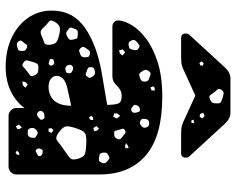

<svg xmlns="http://www.w3.org/2000/svg" viewBox="-96 -708 815 662"><g transform="rotate(90 311.0 -377.5)"><path d="M211 10Q154 10 110 -11Q66 -32 41.5 -68Q17 -104 17 -149Q17 -222 76.5 -263.5Q136 -305 236 -322L342 -340Q342 -366 337.5 -378Q333 -390 312 -390Q298 -390 289.5 -384.5Q281 -379 271 -369Q260 -358 243 -358H73Q63 -358 56.5 -364Q50 -370 51 -380Q52 -399 67 -424.5Q82 -450 113.5 -474Q145 -498 194.5 -514Q244 -530 314 -530Q450 -530 516 -473.5Q582 -417 582 -314V-27Q582 -16 574 -8Q566 0 555 0H380Q369 0 361 -8Q353 -16 353 -27V-55Q331 -25 294.5 -7.5Q258 10 211 10ZM293 -504H283L278 -498L282 -489L292 -493ZM251 -485Q242 -488 236.5 -489.5Q231 -491 226 -484Q220 -475 221.5 -470Q223 -465 229 -457Q234 -450 238.5 -450.5Q243 -451 251 -454Q262 -457 262 -469Q262 -482 251 -485ZM419 -477Q415 -486 404 -485Q393 -484 391 -474Q390 -467 390 -463Q390 -459 396 -455Q403 -452 406.5 -453Q410 -454 416 -459Q424 -466 419 -477ZM359 -453Q347 -453 343 -441Q341 -435 343 -432.5Q345 -430 350 -426Q357 -420 365 -425Q371 -429 369 -439Q367 -445 366 -449Q365 -453 359 -453ZM146 -449Q140 -453 136.5 -451Q133 -449 127 -444Q122 -439 119.5 -436Q117 -433 119 -426Q122 -419 125.5 -416Q129 -413 137 -414Q145 -415 148 -418Q151 -421 152 -429Q154 -437 153.5 -441Q153 -445 146 -449ZM491 -414 482 -411 474 -405 483 -402 492 -403ZM449 -395Q443 -400 439.5 -402.5Q436 -405 429 -401Q423 -397 424.5 -392.5Q426 -388 428 -381Q430 -374 431 -369Q432 -364 439 -364Q448 -364 452 -366Q456 -368 460 -376Q462 -384 458.5 -387Q455 -390 449 -395ZM172 -393 161 -402 151 -394 154 -381 165 -384ZM389 -373 380 -385 371 -374 372 -364 383 -361ZM538 -339Q532 -345 528 -347Q524 -349 517 -345Q509 -341 507.5 -336.5Q506 -332 507 -324Q509 -316 512.5 -314.5Q516 -313 524 -312Q531 -311 534.5 -312Q538 -313 541 -320Q547 -331 538 -339ZM431 -305 424 -312 415 -303 422 -292 433 -296ZM242 -293Q235 -301 224 -297Q217 -295 214.5 -292.5Q212 -290 212 -283Q212 -276 215 -274Q218 -272 225 -270Q232 -267 236.5 -266Q241 -265 245 -272Q250 -278 248.5 -282Q247 -286 242 -293ZM394 -292 385 -291 380 -285 386 -277 394 -283ZM168 -280Q160 -282 156.5 -279.5Q153 -277 149 -270Q144 -264 142.5 -259.5Q141 -255 146 -249Q151 -243 155 -243.5Q159 -244 167 -247Q178 -251 178 -261Q178 -269 177 -273.5Q176 -278 168 -280ZM528 -239Q522 -260 510.5 -263.5Q499 -267 477 -268Q455 -269 444 -265.5Q433 -262 426 -242Q417 -218 416 -203.5Q415 -189 436 -174Q455 -159 466 -168Q477 -177 497 -191Q515 -203 524.5 -211Q534 -219 528 -239ZM97 -239Q90 -239 87 -238Q84 -237 81 -231Q78 -223 76 -217.5Q74 -212 81 -207Q89 -200 94.5 -199Q100 -198 109 -204Q118 -209 118 -214.5Q118 -220 115 -230Q114 -237 109.5 -237.5Q105 -238 97 -239ZM223 -221Q213 -225 207 -219Q201 -213 206 -203Q211 -195 219 -196Q226 -197 229 -198.5Q232 -200 233 -207Q234 -213 231.5 -215.5Q229 -218 223 -221ZM280 -138Q309 -138 327 -157Q345 -176 345 -216L286 -203Q260 -197 251 -187Q242 -177 242 -166Q242 -155 251.5 -146.5Q261 -138 280 -138ZM99 -175Q82 -179 73 -176Q64 -173 55 -158Q47 -145 55.5 -139Q64 -133 74 -122Q81 -114 86.5 -111.5Q92 -109 102 -113Q117 -120 126.5 -122.5Q136 -125 135 -142Q133 -160 125 -165.5Q117 -171 99 -175ZM205 -152Q200 -159 195 -157Q189 -156 186.5 -154.5Q184 -153 184 -147Q184 -142 187.5 -141.5Q191 -141 196 -139Q202 -137 205 -142Q209 -147 205 -152ZM439 -148 429 -155 422 -147 424 -138H434ZM392 -118Q389 -124 385 -124Q381 -124 374 -123Q365 -121 363 -112Q362 -104 371 -99Q377 -96 384 -102Q389 -107 392 -109.5Q395 -112 392 -118ZM519 -107Q518 -115 509 -117Q504 -118 501 -118Q498 -118 495 -113Q489 -103 496 -96Q500 -92 503 -94Q506 -96 511 -98Q515 -100 517 -101.5Q519 -103 519 -107ZM241 -87Q237 -98 231 -100.5Q225 -103 213 -103Q203 -103 200 -98Q197 -93 194 -83Q191 -71 189 -64.5Q187 -58 197 -51Q206 -45 211 -50.5Q216 -56 225 -63Q234 -70 239.5 -73.5Q245 -77 241 -87ZM450 -95Q444 -100 439.5 -100.5Q435 -101 429 -96Q418 -87 423 -74Q426 -67 430 -66.5Q434 -66 442 -66Q452 -67 455 -77Q456 -84 456 -88Q456 -92 450 -95ZM283 -58 272 -66 264 -59 261 -48 274 -49ZM145 -63Q137 -66 134.5 -62Q132 -58 127 -52Q123 -47 121 -44Q119 -41 122 -36Q127 -27 139 -29Q147 -31 151 -32.5Q155 -34 156 -42Q157 -51 155 -55.5Q153 -60 145 -63ZM426 -36 420 -46 410 -36 416 -25 425 -30ZM514 -38 505 -35 500 -29 507 -24 514 -29ZM112 -595Q96 -595 96 -611Q96 -619 101 -624L213 -746Q231 -765 250 -765H370Q389 -765 407 -746L519 -624Q524 -619 524 -611Q524 -595 508 -595H442Q432 -595 422.5 -596Q413 -597 402 -602L310 -644L218 -602Q208 -597 198 -596Q188 -595 178 -595ZM318 -738Q308 -741 302 -741.5Q296 -742 290 -734Q285 -725 289 -720.5Q293 -716 299 -709Q305 -701 308.5 -695.5Q312 -690 321 -694Q332 -698 334.5 -703Q337 -708 337 -720Q337 -730 332 -732.5Q327 -735 318 -738ZM380 -676 369 -671 374 -660 383 -659 389 -668ZM207 -670 198 -673 192 -665 198 -658 206 -661ZM405 -640 393 -638 395 -631 404 -630Z"/></g></svg>

Font: Rubik Moonrocks
Style: Regular
Weight: 400
Designer: Hubert and Fischer, NaN
Foundry: Hubert and Fischer, NaN
Version: Version 2.200